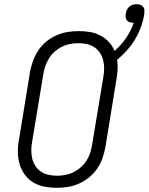

<svg xmlns="http://www.w3.org/2000/svg" viewBox="-20 -892 712 920"><path d="M252 8Q222 8 193 2.5Q164 -3 140 -17.5Q116 -32 99 -55Q82 -78 74 -105Q66 -132 65.5 -162Q65 -192 71 -223L124 -548Q129 -575 138.5 -601Q148 -627 163.5 -650.5Q179 -674 201.5 -692.5Q224 -711 250 -722.5Q276 -734 303 -738.5Q330 -743 357 -743Q385 -743 411.5 -738.5Q438 -734 461 -722Q484 -710 501.5 -691Q519 -672 529 -648Q561 -676 584.5 -710.5Q608 -745 621 -783H619Q610 -783 601.5 -785.5Q593 -788 588 -794.5Q583 -801 582 -809.5Q581 -818 583 -827Q584 -836 588 -845Q592 -854 599.5 -860Q607 -866 616 -869Q625 -872 634 -872Q644 -872 652.5 -869Q661 -866 666.5 -858.5Q672 -851 672 -841.5Q672 -832 671 -823Q666 -792 655 -762Q644 -732 627.5 -704Q611 -676 588.5 -651Q566 -626 541 -605Q545 -583 543.5 -559.5Q542 -536 538 -512L485 -187Q480 -160 471 -134Q462 -108 446 -84.5Q430 -61 407.5 -42.5Q385 -24 359 -12.5Q333 -1 306 3.5Q279 8 252 8ZM253 -50Q272 -50 292 -53.5Q312 -57 330.5 -66Q349 -75 365.5 -89Q382 -103 393.5 -120.5Q405 -138 411.5 -157.5Q418 -177 421 -196L475 -522Q479 -543 479 -563.5Q479 -584 474.5 -603Q470 -622 459 -638.5Q448 -655 432.5 -665.5Q417 -676 397 -680.5Q377 -685 356 -685Q337 -685 317 -681.5Q297 -678 278.5 -669Q260 -660 243.5 -646Q227 -632 216 -614.5Q205 -597 198 -577.5Q191 -558 188 -539L134 -213Q130 -192 130 -171.5Q130 -151 134.5 -132Q139 -113 150 -96.5Q161 -80 176.5 -69.5Q192 -59 212 -54.5Q232 -50 253 -50Z"/></svg>

Font: Iosevka Etoile Light
Style: Italic
Weight: 300
Italic angle: -9°
Designer: Belleve Invis
Foundry: Belleve Invis
Version: Version 22.1.2; ttfautohint (v1.8.4)